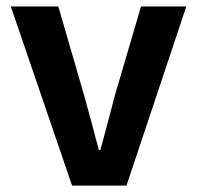

<svg xmlns="http://www.w3.org/2000/svg" viewBox="-20 -580 616 600"><path d="M205.2 0 13.8 -559.8H162.2L243.3 -280.6Q255 -239.5 266.2 -196.7Q277.5 -153.9 288.9 -111.1H293.7Q305.4 -153.9 316.7 -196.7Q327.9 -239.5 338.6 -280.6L420.7 -559.8H562.2L375.3 0Z"/></svg>

Font: Noto Sans SC Thin
Style: Regular
Weight: 100
Designer: Ryoko NISHIZUKA 西塚涼子 (kana, bopomofo & ideographs); Paul D. Hunt (Latin, Greek & Cyrillic); Sandoll Communications 산돌커뮤니
Foundry: Adobe
Version: Version 2.004-H2;hotconv 1.0.118;makeotfexe 2.5.65603